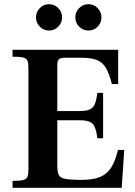

<svg xmlns="http://www.w3.org/2000/svg" viewBox="-20 -898 645 918"><path d="M40 0V-33Q76 -33 91.5 -37.5Q107 -42 111.5 -54Q116 -66 116 -89V-570Q116 -595 111.5 -607Q107 -619 91 -623Q75 -627 40 -627V-660H545V-496H515Q503 -544 487.5 -571.5Q472 -599 444.5 -610.5Q417 -622 367 -622H292Q269 -622 261.5 -614.5Q254 -607 254 -588V-367H360Q392 -367 409 -374.5Q426 -382 433.5 -401Q441 -420 446 -454H473V-237H446Q441 -271 433.5 -289.5Q426 -308 409 -315.5Q392 -323 360 -323H254V-104Q254 -77 260.5 -62.5Q267 -48 291 -43Q315 -38 369 -38Q424 -38 457.5 -51.5Q491 -65 511 -96Q531 -127 544 -181H574L562 0ZM403 -752Q377 -752 358.5 -770.5Q340 -789 340 -815Q340 -841 358.5 -859.5Q377 -878 403 -878Q428 -878 446.5 -859.5Q465 -841 465 -815Q465 -789 447 -770.5Q429 -752 403 -752ZM215 -752Q189 -752 170.5 -770.5Q152 -789 152 -815Q152 -841 170.5 -859.5Q189 -878 214 -878Q240 -878 258.5 -859.5Q277 -841 277 -815Q277 -789 258.5 -770.5Q240 -752 215 -752Z"/></svg>

Font: Frank Ruhl Libre SemiBold
Style: Regular
Weight: 600
Designer: Yanek Iontef
Foundry: Fontef
Version: Version 6.003;gftools[0.9.30]